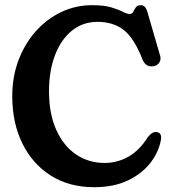

<svg xmlns="http://www.w3.org/2000/svg" viewBox="-20 -730 676 760"><path d="M617.5 -179Q609.5 -130.5 576.8 -87.2Q544 -44 487.8 -16.5Q431.5 11 353 11Q253.5 11 180.8 -35.2Q108 -81.5 68.2 -162.8Q28.5 -244 28.5 -349.5Q28.5 -426 53.2 -491.5Q78 -557 121.5 -606Q165 -655 222.2 -682.2Q279.5 -709.5 345 -709.5Q391.5 -709.5 420.5 -700.8Q449.5 -692 466.5 -683.2Q483.5 -674.5 493 -674.5Q503 -674.5 507.2 -683.2Q511.5 -692 517.5 -700.8Q523.5 -709.5 537.5 -709.5Q547 -709.5 553.5 -702.8Q560 -696 566 -674L614 -509Q618 -495 611 -483Q604 -471 588 -468Q557.5 -462.5 544 -494.5Q511 -579.5 469.5 -611.5Q428 -643.5 366 -643.5Q307.5 -643.5 264.2 -608.2Q221 -573 197.5 -511Q174 -449 174 -369Q174 -279.5 202.8 -215.8Q231.5 -152 281.2 -118.5Q331 -85 394 -85Q444.5 -85 488.2 -109.8Q532 -134.5 565 -187Q577 -201.5 585.8 -205.2Q594.5 -209 603.5 -206.5Q620 -203 617.5 -179Z"/></svg>

Font: Fraunces 144pt S100 SemiBold
Style: Regular
Weight: 600
Version: Version 1.000; ttfautohint (v1.8.3)